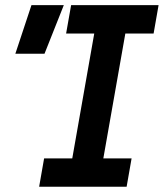

<svg xmlns="http://www.w3.org/2000/svg" viewBox="-20 -713 626 733"><path d="M129.4 0 148.4 -108.4H255.9L339.8 -585H232.4L251.5 -693.4H585.4L566.4 -585H458.5L374.5 -108.4H482.4L463.4 0ZM38.6 -507.8 100.1 -693.4H223.6L149.9 -507.8Z"/></svg>

Font: Cascadia Code PL SemiBold
Style: Italic
Weight: 600
Italic angle: -10°
Monospace: yes
Designer: Aaron Bell
Foundry: Saja Typeworks
Version: Version 2404.023; ttfautohint (v1.8.4)